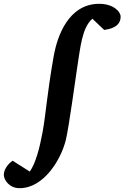

<svg xmlns="http://www.w3.org/2000/svg" viewBox="-150 -757 652 1006"><path d="M482 -670C482 -696 444 -737 370 -737C208 -737 150 -566 132 -466C97 -271 90 -156 73 -64C57 21 37 98 6 142L-84 85C-111 104 -130 133 -130 159C-130 183 -104 229 -47 229C78 229 169 82 195 -24C212 -95 245 -344 254 -400C271 -507 279 -611 334 -659L396 -600C467 -610 482 -640 482 -670Z"/></svg>

Font: Veleka
Style: Bold Italic
Weight: 700
Italic angle: -12°
Designer: Stefan Peev, Context Ltd, 2016; SIL International, 1997-2014.
Foundry: Stefan Peev, Context Ltd, 2016
Version: Version 5.000